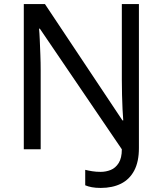

<svg xmlns="http://www.w3.org/2000/svg" viewBox="-20 -734 800 944"><path d="M475 190Q450 190 431.5 186.5Q413 183 399 177V101Q415 105 434 108Q453 111 475 111Q501 111 524.5 101.5Q548 92 563.5 67.5Q579 43 579 0L176 -593H172Q174 -574 175.5 -539Q177 -504 178.5 -464Q180 -424 180 -387V0H97V-714H201L582 -142H586Q584 -164 582.5 -196.5Q581 -229 580 -267Q579 -305 579 -342V-714H663V-6Q663 61 640 104.5Q617 148 575 169Q533 190 475 190Z"/></svg>

Font: Noto Sans Thai
Style: Regular
Weight: 400
Designer: Monotype Design Team
Foundry: Monotype Imaging Inc.
Version: Version 2.001